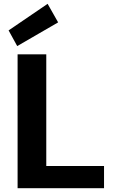

<svg xmlns="http://www.w3.org/2000/svg" viewBox="-20 -984 616 1004"><path d="M72 0V-700H222V-116H524V0ZM70 -743 25 -825 229 -964 284 -867Z"/></svg>

Font: DM Sans 10pt Black
Style: Regular
Weight: 900
Version: Version 4.004;gftools[0.9.30]